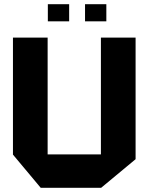

<svg xmlns="http://www.w3.org/2000/svg" viewBox="-20 -899 704 919"><path d="M463 0V-719H629V-137L464 0ZM175 0 42 -159V-160H463V0ZM42 -160V-719H208V-160ZM387 -797V-879H489V-797ZM209 -797V-879H311V-797Z"/></svg>

Font: Foldit
Style: Bold
Weight: 700
Version: Version 1.003